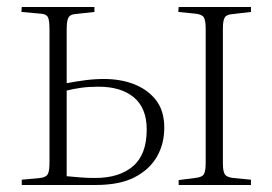

<svg xmlns="http://www.w3.org/2000/svg" viewBox="-20 -527 776 547"><path d="M42 0V-15L95 -20Q111 -22 116 -30.5Q121 -39 121 -65V-443Q121 -469 116.5 -478Q112 -487 96 -488L41 -493L42 -507H249V-493L195 -487Q180 -486 175 -477Q170 -468 170 -444V-290Q196 -295 223 -298.5Q250 -302 276 -302Q325 -302 363.5 -286.5Q402 -271 425 -241Q448 -211 448 -163Q448 -117 427 -80.5Q406 -44 363.5 -22Q321 0 253 0ZM251 -20Q320 -20 359 -53.5Q398 -87 398 -158Q398 -219 361.5 -249.5Q325 -280 261 -280Q233 -280 211.5 -277Q190 -274 170 -269V-25Q192 -23 210 -21.5Q228 -20 251 -20ZM489 0V-14L536 -20Q556 -22 561 -31Q566 -40 566 -63V-445Q566 -468 561 -477Q556 -486 537 -488L488 -493L489 -507H695V-493L644 -487Q626 -486 620.5 -477.5Q615 -469 615 -446V-62Q615 -39 620.5 -30.5Q626 -22 644 -20L695 -15V0Z"/></svg>

Font: Literata 60pt ExtraLight
Style: Regular
Weight: 250
Designer: Latin by Veronika Burian and Jose Scaglione. Greek by Irene Vlachou. Cyrillic by Vera Evstafieva.
Foundry: TypeTogether
Version: Version 3.103;gftools[0.9.29]